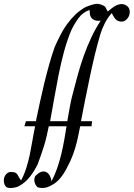

<svg xmlns="http://www.w3.org/2000/svg" viewBox="-98 -841 685 984"><path d="M341 -805Q362 -814 384.5 -819.5Q407 -825 428 -814Q439 -811 444 -801Q449 -791 454 -782Q463 -789 474 -798Q485 -807 497 -813Q509 -819 522 -820Q535 -821 548 -814Q563 -805 566 -789.5Q569 -774 563 -759.5Q557 -745 544 -736Q531 -727 513 -732Q499 -735 489.5 -748.5Q480 -762 475 -774Q454 -751 439.5 -722.5Q425 -694 416 -665Q401 -614 387.5 -558Q374 -502 362 -444.5Q350 -387 338.5 -330Q327 -273 317 -220H374L371 -194H313Q307 -164 301.5 -138Q296 -112 289 -88Q282 -64 272.5 -39.5Q263 -15 248 13Q234 43 213 69.5Q192 96 163 110Q130 129 95 119Q88 113 83.5 104Q79 95 78 85.5Q77 76 80 67.5Q83 59 92 53Q105 41 118 38.5Q131 36 141 42Q151 48 157.5 60Q164 72 166 88Q182 58 194.5 22.5Q207 -13 216 -50.5Q225 -88 231.5 -125Q238 -162 243 -194H152Q146 -165 140.5 -141Q135 -117 128 -94.5Q121 -72 113 -49Q105 -26 95 1Q78 36 54 66.5Q30 97 -5 115Q-17 120 -33.5 122Q-50 124 -64 119Q-75 109 -77.5 94.5Q-80 80 -75.5 67Q-71 54 -60 46Q-49 38 -33 41Q-15 41 -7 56.5Q1 72 10 84Q26 54 37 19Q48 -16 55.5 -52.5Q63 -89 69 -125Q75 -161 82 -194H27L35 -220H86Q95 -263 105.5 -312Q116 -361 128 -410.5Q140 -460 153.5 -508.5Q167 -557 182 -599Q195 -629 210.5 -659.5Q226 -690 245.5 -717Q265 -744 288.5 -766.5Q312 -789 341 -805ZM267 -685Q245 -632 229.5 -574Q214 -516 202 -455.5Q190 -395 179.5 -335Q169 -275 159 -220H247Q249 -233 252.5 -252Q256 -271 259.5 -290.5Q263 -310 267 -329Q271 -348 275 -361Q287 -408 300.5 -457Q314 -506 331 -554Q348 -602 369.5 -648Q391 -694 418 -735Q399 -733 387.5 -737.5Q376 -742 370 -750Q364 -758 362.5 -769Q361 -780 361 -790Q326 -778 304 -747.5Q282 -717 267 -685Z"/></svg>

Font: Lucien Schoenschriftv CAT
Style: Regular
Weight: 400
Designer: Lucian Bernhard 1928
Foundry: CAT-Fonts Peter Wiegel
Version: Version 1.000